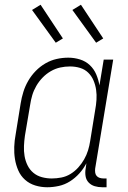

<svg xmlns="http://www.w3.org/2000/svg" viewBox="-20 -781 540 809"><path d="M179 8Q153 8 128.5 0.5Q104 -7 85.5 -23.5Q67 -40 57 -63Q47 -86 43 -111Q39 -136 40 -162.5Q41 -189 46 -215L67 -345Q71 -370 78.5 -394Q86 -418 99 -440.5Q112 -463 130.5 -482Q149 -501 171.5 -514Q194 -527 218.5 -532.5Q243 -538 268 -538Q293 -538 317 -530.5Q341 -523 358.5 -506.5Q376 -490 385.5 -467.5Q395 -445 399 -421L417 -530H457L381 -71Q380 -63 381 -54.5Q382 -46 387 -40Q392 -34 400 -31.5Q408 -29 417 -29H429V8H411Q394 8 379 3.5Q364 -1 353.5 -12Q343 -23 340.5 -39Q338 -55 341 -71L344 -93Q332 -70 314.5 -50.5Q297 -31 275 -17Q253 -3 228 2.5Q203 8 179 8ZM198 -29Q218 -29 238.5 -33Q259 -37 277 -48Q295 -59 309.5 -75Q324 -91 334.5 -109.5Q345 -128 351 -147.5Q357 -167 360 -187L381 -317Q385 -338 386.5 -360Q388 -382 385 -402.5Q382 -423 374 -442Q366 -461 351.5 -475Q337 -489 317 -495Q297 -501 275 -501Q254 -501 233.5 -496.5Q213 -492 194 -481Q175 -470 159.5 -454Q144 -438 133 -419Q122 -400 116 -380Q110 -360 107 -339L85 -209Q82 -188 81 -166Q80 -144 83.5 -123.5Q87 -103 96 -84.5Q105 -66 120.5 -53Q136 -40 156.5 -34.5Q177 -29 198 -29ZM385 -601 285 -739 321 -761 415 -619ZM215 -601 115 -739 151 -761 245 -619Z"/></svg>

Font: Iosevka Slab Extralight
Style: Italic
Weight: 200
Italic angle: -9°
Monospace: yes
Designer: Belleve Invis
Foundry: Belleve Invis
Version: Version 11.1.1; ttfautohint (v1.8.3)